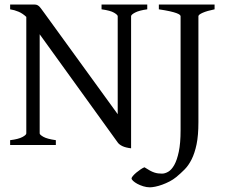

<svg xmlns="http://www.w3.org/2000/svg" viewBox="-20 -635 994 841"><path d="M24.4 0V-21Q60.5 -25.4 77.9 -34.7Q95.2 -43.9 95.2 -50.8V-561Q79.1 -576.2 61.3 -583.7Q43.5 -591.3 24.4 -594.2V-615.2H127.9Q135.3 -615.2 139.9 -614Q144.5 -612.8 149.4 -608.9Q154.3 -605 159.9 -597.4Q165.5 -589.8 174.8 -577.1L495.6 -134.8V-564Q495.6 -569.8 479.7 -579.3Q463.9 -588.9 424.8 -594.2V-615.2H625V-594.2Q589.8 -589.4 572 -580.1Q554.2 -570.8 554.2 -564V14.6Q529.8 11.7 515.9 4.9Q502 -2 496.1 -10.3L153.8 -484.9V-50.8Q153.8 -44.9 170.2 -35.6Q186.5 -26.4 224.6 -21V0ZM919.9 -594.2Q886.7 -587.4 867.9 -579.1Q849.1 -570.8 849.1 -564V-100.1Q849.1 -42 841.1 -3.2Q833 35.6 819.6 62.5Q806.2 89.4 788.6 107.2Q771 125 752 140.6Q738.8 151.4 722.9 159.7Q707 168 690.9 173.8Q674.8 179.7 660.4 182.6Q646 185.5 636.7 185.5Q622.1 185.5 607.4 180.9Q592.8 176.3 581.5 170.2Q570.3 164.1 563.2 157.5Q556.2 150.9 556.2 146.5Q556.2 142.6 562.5 135.3Q568.8 127.9 577.6 120.6Q586.4 113.3 596.2 106.7Q606 100.1 612.8 97.7Q626.5 106.4 636.7 112.1Q647 117.7 655.8 120.6Q664.6 123.5 672.6 124.5Q680.7 125.5 689.9 125.5Q702.6 125.5 717 117.2Q731.4 108.9 743.4 87.6Q755.4 66.4 763.2 29.3Q771 -7.8 771 -64.9V-564Q771 -566.9 767.1 -570.3Q763.2 -573.7 752.7 -577.6Q742.2 -581.5 723.6 -585.7Q705.1 -589.8 675.8 -594.2V-615.2H919.9Z"/></svg>

Font: Noto Serif Devanagari
Style: Bold
Weight: 700
Designer: Monotype Design Team
Foundry: Monotype Imaging Inc.
Version: Version 1.01